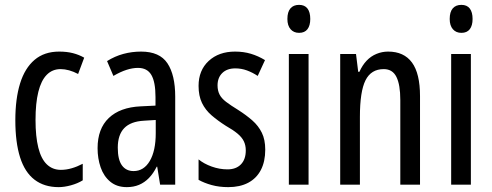

<svg xmlns="http://www.w3.org/2000/svg" viewBox="-20 -759 2020 789"><path d="M221 10Q162 10 122 -20.5Q82 -51 62.5 -112.5Q43 -174 43 -265Q43 -353 62.5 -416Q82 -479 122 -513Q162 -547 223 -547Q255 -547 280 -540.5Q305 -534 326 -522L301 -455Q282 -465 264 -470Q246 -475 229 -475Q195 -475 172 -451.5Q149 -428 137.5 -381.5Q126 -335 126 -266Q126 -198 137.5 -152Q149 -106 172.5 -83.5Q196 -61 230 -61Q252 -61 274.5 -67.5Q297 -74 320 -86V-18Q299 -5 271.5 2.5Q244 10 221 10Z M560 -547Q636 -547 668 -499Q700 -451 700 -362V0H638L626 -74H624Q610 -46 592 -27.5Q574 -9 551.5 0.5Q529 10 501 10Q460 10 433 -12.5Q406 -35 393.5 -71.5Q381 -108 381 -150Q381 -230 427 -274Q473 -318 558 -322L619 -325V-360Q619 -422 602 -451Q585 -480 547 -480Q525 -480 500 -472Q475 -464 446 -447L420 -508Q452 -528 487 -537.5Q522 -547 560 -547ZM572 -263Q517 -260 490.5 -232.5Q464 -205 464 -152Q464 -103 481 -79.5Q498 -56 529 -56Q571 -56 595.5 -97.5Q620 -139 620 -212V-266Z M1070 -144Q1070 -95 1052 -60.5Q1034 -26 1000 -8Q966 10 918 10Q881 10 850 1.5Q819 -7 796 -20V-104Q818 -86 850 -74.5Q882 -63 915 -63Q950 -63 970 -83.5Q990 -104 990 -141Q990 -162 982 -178.5Q974 -195 956 -210Q938 -225 908 -242Q875 -263 849.5 -285Q824 -307 810 -336Q796 -365 796 -406Q796 -470 837.5 -508.5Q879 -547 946 -547Q981 -547 1011 -538Q1041 -529 1069 -512L1039 -447Q1018 -461 995 -469.5Q972 -478 947 -478Q913 -478 893.5 -459Q874 -440 874 -408Q874 -387 882 -371Q890 -355 909 -340.5Q928 -326 959 -307Q992 -286 1017 -264Q1042 -242 1056 -213.5Q1070 -185 1070 -144Z M1248 -537V0H1167V-537ZM1209 -739Q1232 -739 1243.5 -724Q1255 -709 1255 -681Q1255 -654 1243.5 -639Q1232 -624 1209 -624Q1187 -624 1174 -639Q1161 -654 1161 -681Q1161 -710 1173.5 -724.5Q1186 -739 1209 -739Z M1575 -547Q1640 -547 1673 -502Q1706 -457 1706 -364V0H1625V-348Q1625 -411 1609 -443Q1593 -475 1557 -475Q1505 -475 1482 -429Q1459 -383 1459 -279V0H1378V-537H1443L1452 -464H1457Q1469 -491 1486.5 -509.5Q1504 -528 1527 -537.5Q1550 -547 1575 -547Z M1915 -537V0H1834V-537ZM1876 -739Q1899 -739 1910.5 -724Q1922 -709 1922 -681Q1922 -654 1910.5 -639Q1899 -624 1876 -624Q1854 -624 1841 -639Q1828 -654 1828 -681Q1828 -710 1840.5 -724.5Q1853 -739 1876 -739Z"/></svg>

Font: Noto Sans Arabic ExtraCondensed
Style: Regular
Weight: 400
Width: 2
Designer: Monotype Design Team, Nadine Chahine, Nizar Qandah and Khaled Hosny
Foundry: Monotype Imaging Inc.
Version: Version 2.012